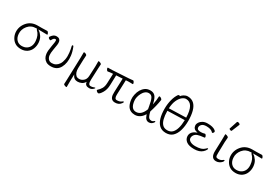

<svg xmlns="http://www.w3.org/2000/svg" viewBox="58 -1921 4676 3268"><g transform="rotate(30 2395.5 -287.0)"><path d="M60 -189Q51 -300 125.5 -388.5Q200 -477 326 -477H408Q462 -477 513 -480H514Q525 -480 536 -462.5Q547 -445 548 -434Q549 -423 544 -423Q477 -425 417 -425H369L383 -416Q422 -391 451.5 -346Q481 -301 486.5 -236.5Q492 -172 469 -113.5Q446 -55 395.5 -21Q345 13 277 13Q209 13 164 -14.5Q119 -42 92 -89Q65 -136 60 -189ZM361 -67Q438 -121 429 -232.5Q420 -344 356 -401Q347 -409 347 -417V-418L345 -425H327Q229 -425 170 -352.5Q111 -280 118 -193Q123 -123 162 -81.5Q201 -40 261.5 -40Q322 -40 361 -67Z M866 13Q808 13 773 -8Q706 -49 696 -135Q689 -189 707.5 -289.5Q726 -390 723.5 -409.5Q721 -429 705 -429Q670 -429 646 -374Q644 -369 634 -369Q624 -369 609.5 -378.5Q595 -388 593.5 -398.5Q592 -409 597 -415Q622 -450 645 -465.5Q668 -481 702 -481Q736 -481 757 -463Q790 -435 780 -359Q776 -329 763 -255Q750 -181 755 -139.5Q760 -98 785 -70.5Q810 -43 853 -43Q937 -43 986 -117Q1010 -152 1021.5 -213Q1033 -274 1024.5 -346Q1016 -418 1003 -465V-468Q1002 -485 1018 -485Q1026 -485 1032 -470Q1066 -386 1074 -315Q1090 -177 1037.5 -82Q985 13 866 13Z M1278 183Q1276 185 1265.5 185Q1255 185 1235.5 176.5Q1216 168 1215 159V157Q1219 108 1219 70L1233 -367Q1236 -435 1234 -473Q1235 -479 1247 -479Q1259 -479 1276.5 -469.5Q1294 -460 1296 -449V-446Q1296 -433 1294 -407Q1292 -381 1291 -359L1286 -193Q1286 -103 1331 -62Q1351 -43 1393 -43Q1435 -43 1474 -76Q1513 -109 1516 -172L1525 -363Q1527 -412 1525 -468Q1525 -471 1536.5 -471Q1548 -471 1567 -462Q1586 -453 1588 -442Q1584 -392 1583 -355L1574 -139Q1573 -104 1575 -89Q1582 -34 1620 -34Q1654 -34 1673 -42.5Q1692 -51 1700 -51Q1720 -51 1696 -27Q1664 8 1616 8Q1540 8 1530 -53L1528 -65L1521 -55Q1499 -21 1463 -5Q1427 11 1389 11Q1319 11 1291 -50L1282 -69L1278 78Q1277 129 1278 183Z M1793 6Q1781 6 1761.5 -11Q1742 -28 1755 -40Q1791 -71 1815.5 -113Q1840 -155 1842 -226L1849 -407L1813 -405Q1788 -404 1774.5 -400.5Q1761 -397 1750 -396H1749Q1739 -396 1728 -412.5Q1717 -429 1715.5 -442Q1714 -455 1722 -455H1765Q1791 -455 1805 -456L2115 -474Q2138 -476 2162 -478Q2186 -480 2198 -482H2201Q2210 -482 2220 -465.5Q2230 -449 2231.5 -436Q2233 -423 2226 -423L2162 -424H2142Q2132 -424 2123 -423L2092 -421L2082 -141Q2077 -50 2127 -50Q2187 -50 2218 -77Q2232 -89 2239.5 -89Q2247 -89 2248 -80.5Q2249 -72 2234 -53Q2196 1 2120 1Q2034 1 2023 -94Q2022 -109 2022 -149L2032 -418L1908 -411L1902 -219Q1900 -126 1859.5 -60Q1819 6 1793 6ZM2023 -94Q2023 -94 2023 -95Z M2431 -6Q2351 -46 2335 -185Q2330 -229 2341 -280Q2365 -396 2444 -452Q2485 -481 2544 -481Q2603 -481 2637 -445Q2671 -409 2691 -318L2696 -295L2701 -318Q2716 -389 2718 -458Q2719 -471 2729 -471Q2743 -471 2761 -458Q2779 -445 2781 -432Q2764 -312 2718 -170Q2740 -71 2771 -52Q2787 -43 2810 -41.5Q2833 -40 2848.5 -54Q2864 -68 2871 -68Q2878 -68 2879 -60.5Q2880 -53 2868.5 -37Q2857 -21 2836.5 -8Q2816 5 2786 5Q2756 5 2732.5 -15Q2709 -35 2691 -89L2687 -99L2682 -90Q2651 -39 2608 -13Q2565 13 2517 13Q2469 13 2431 -6ZM2509 -40Q2612 -40 2666 -183Q2661 -210 2656 -238Q2640 -337 2617 -382.5Q2594 -428 2544 -428Q2472 -428 2428 -345.5Q2384 -263 2393 -188Q2410 -40 2509 -40Z M2997 -30Q2905 -115 2905 -337Q2905 -423 2926 -506.5Q2947 -590 2986 -645Q2994 -654 3005.5 -654Q3017 -654 3025 -648Q3040 -670 3074 -690.5Q3108 -711 3145 -711Q3291 -711 3337 -542Q3359 -462 3359 -354.5Q3359 -247 3334.5 -163.5Q3310 -80 3260 -32Q3210 16 3128 16Q3046 16 2997 -30ZM3224 -73Q3296 -145 3300 -335L2964 -325Q2966 -139 3029 -74Q3064 -36 3125.5 -36Q3187 -36 3224 -73ZM2965 -374 3300 -384Q3293 -659 3141 -659Q3105 -659 3066 -627.5Q3027 -596 2998.5 -533Q2970 -470 2965 -374Z M3842 -39Q3786 13 3682.5 13Q3579 13 3529.5 -24Q3480 -61 3476 -119Q3471 -211 3580 -253L3596 -260L3579 -263Q3542 -270 3522 -292.5Q3502 -315 3500 -346.5Q3498 -378 3517.5 -408.5Q3537 -439 3575 -460Q3613 -481 3669 -481Q3772 -481 3820 -444Q3838 -429 3839 -422Q3840 -403 3829 -392Q3818 -381 3813.5 -381Q3809 -381 3805 -384L3797 -393Q3759 -430 3673 -430Q3613 -430 3585.5 -402.5Q3558 -375 3559.5 -345.5Q3561 -316 3580.5 -305.5Q3600 -295 3638 -295Q3676 -295 3714 -307H3716Q3726 -307 3736.5 -290.5Q3747 -274 3748 -260.5Q3749 -247 3741 -246Q3650 -237 3612 -223Q3574 -209 3554 -180.5Q3534 -152 3535.5 -118Q3537 -84 3575 -62Q3613 -40 3674 -40Q3735 -40 3780 -53Q3825 -66 3862 -104Q3873 -116 3880 -116Q3896 -116 3882.5 -90Q3869 -64 3842 -39Z M4109 6Q4003 6 4009 -143L4016 -364Q4019 -418 4017 -470Q4018 -474 4026.5 -474Q4035 -474 4049 -469Q4080 -458 4082 -443V-442L4083 -440L4076 -353L4071 -135Q4070 -109 4072.5 -83.5Q4075 -58 4092 -52.5Q4109 -47 4125 -47Q4171 -47 4201 -72Q4216 -84 4224 -84Q4230 -84 4231 -73.5Q4232 -63 4215 -43Q4198 -23 4169.5 -8.5Q4141 6 4109 6ZM4083 -578Q4081 -572 4070 -572Q4059 -572 4046.5 -579Q4034 -586 4034 -590V-594L4085 -750Q4087 -759 4102 -759Q4117 -759 4131.5 -750.5Q4146 -742 4146 -732Q4146 -730 4145 -729Z M4279 -189Q4270 -300 4344.5 -388.5Q4419 -477 4545 -477H4627Q4681 -477 4732 -480H4733Q4744 -480 4755 -462.5Q4766 -445 4767 -434Q4768 -423 4763 -423Q4696 -425 4636 -425H4588L4602 -416Q4641 -391 4670.5 -346Q4700 -301 4705.5 -236.5Q4711 -172 4688 -113.5Q4665 -55 4614.5 -21Q4564 13 4496 13Q4428 13 4383 -14.5Q4338 -42 4311 -89Q4284 -136 4279 -189ZM4580 -67Q4657 -121 4648 -232.5Q4639 -344 4575 -401Q4566 -409 4566 -417V-418L4564 -425H4546Q4448 -425 4389 -352.5Q4330 -280 4337 -193Q4342 -123 4381 -81.5Q4420 -40 4480.5 -40Q4541 -40 4580 -67Z"/></g></svg>

Font: LXGW WenKai TC Light
Style: Regular
Weight: 300
Designer: LXGW / Fontworks Inc.
Foundry: LXGW / Fontworks Inc.
Version: Version 1.330